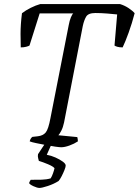

<svg xmlns="http://www.w3.org/2000/svg" viewBox="-20 -724 682 944"><path d="M281 0Q273 0 251.5 -3Q230 -6 204.5 -11Q179 -16 157 -20.5Q135 -25 126 -29Q129 -43 139 -51L166 -54Q192 -57 205 -73Q218 -89 228 -143L318 -601Q322 -623 328.5 -638.5Q335 -654 340 -658H175L125 -500Q120 -497 108.5 -494Q97 -491 82 -491Q81 -513 81 -558Q81 -603 88 -659Q106 -673 131 -685.5Q156 -698 178 -704H570Q593 -697 612.5 -684Q632 -671 642 -659Q629 -609 612.5 -563.5Q596 -518 583 -491Q567 -491 557 -494Q547 -497 543 -500L556 -653Q539 -655 507.5 -657.5Q476 -660 449 -660Q414 -660 403.5 -642Q393 -624 387 -596L295 -122Q290 -98 281.5 -81.5Q273 -65 267 -59L360 -50Q361 -46 362 -40.5Q363 -35 363 -29Q345 -17 321.5 -8.5Q298 0 281 0ZM174 200Q163 200 144.5 191.5Q126 183 123 176Q125 170 126.5 167.5Q128 165 131 160Q161 160 184.5 159.5Q208 159 229 153Q235 144 240.5 128.5Q246 113 248 103Q241 94 216 83.5Q191 73 171 67Q170 63 167.5 53.5Q165 44 167 34Q177 19 189 0.5Q201 -18 216 -37H243L210 37Q232 41 253 50.5Q274 60 288.5 70.5Q303 81 303 90Q303 97 297 112Q291 127 283 142.5Q275 158 268 166Q244 181 215 190.5Q186 200 174 200Z"/></svg>

Font: Texturina 72pt 72pt Light
Style: Italic
Weight: 300
Italic angle: -11°
Designer: Guillermo Torres Carreño
Foundry: Omnibus-Type
Version: Version 1.002; ttfautohint (v1.8.3)